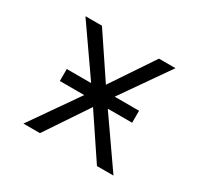

<svg xmlns="http://www.w3.org/2000/svg" viewBox="-117 -662 834 805"><g transform="rotate(30 300.0 -260.0)"><path d="M82 0 243 -231H125V-289H243L82 -520H162L300 -314L438 -520H518L357 -289H475V-231H357L518 0H438L300 -206L162 0Z"/></g></svg>

Font: Iosevka Aile Light
Style: Regular
Weight: 300
Designer: Belleve Invis
Foundry: Belleve Invis
Version: Version 27.3.5; ttfautohint (v1.8.4)